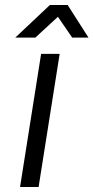

<svg xmlns="http://www.w3.org/2000/svg" viewBox="-20 -746 373 766"><path d="M41 -596H121L211 -679L268 -596H333L250 -726H179ZM60 0H134L218 -531H144Z"/></svg>

Font: Exo
Style: Regular Italic
Weight: 400
Designer: Natanael Gama
Version: Version 1.00